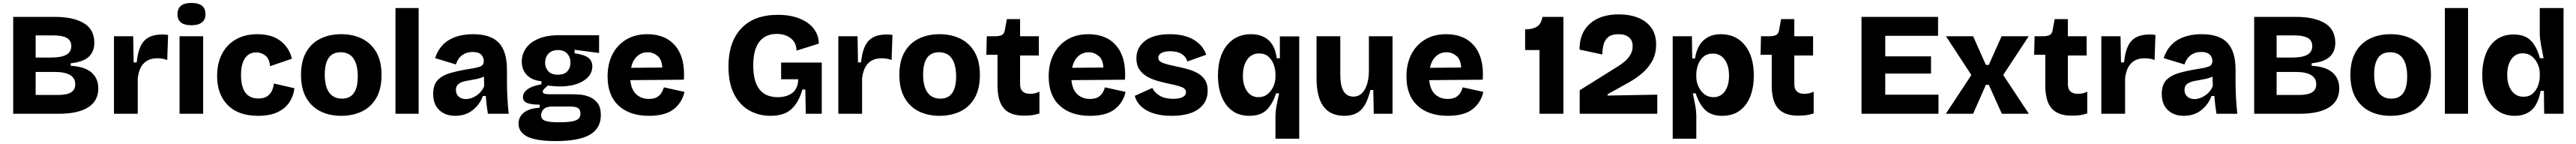

<svg xmlns="http://www.w3.org/2000/svg" viewBox="-20 -775 17559 981"><path d="M70 0V-660H355Q479 -660 551 -617.5Q623 -575 623 -483Q623 -424 585.5 -388.5Q548 -353 462 -344V-327Q558 -321 604 -281Q650 -241 650 -173Q650 -87 580.5 -43.5Q511 0 380 0ZM223 -383H329Q400 -383 433 -402.5Q466 -422 466 -461Q466 -499 435.5 -516.5Q405 -534 343 -534H223ZM223 -128H374Q435 -128 464 -145.5Q493 -163 493 -201Q493 -285 351 -285H223Z M757 0V-528H888L891 -350H912Q922 -453 962.5 -496.5Q1003 -540 1086 -540Q1094 -540 1103.5 -539.5Q1113 -539 1126 -537L1120 -366Q1104 -373 1085.5 -375.5Q1067 -378 1053 -378Q934 -378 919 -240V0Z M1204 0V-528H1365V0ZM1285 -603Q1190 -603 1190 -678Q1190 -755 1285 -755Q1381 -755 1381 -678Q1381 -642 1356.5 -622.5Q1332 -603 1285 -603Z M1740 14Q1604 14 1532 -59.5Q1460 -133 1460 -257Q1460 -342 1492.5 -406Q1525 -470 1587 -506Q1649 -542 1735 -542Q1833 -542 1892.5 -496Q1952 -450 1970 -375L1821 -324Q1817 -374 1789.5 -396Q1762 -418 1726 -418Q1677 -418 1650 -378Q1623 -338 1623 -264Q1623 -104 1742 -104Q1781 -104 1803 -120Q1825 -136 1835 -159.5Q1845 -183 1847 -206L1987 -174Q1982 -124 1954.5 -81Q1927 -38 1874.5 -12Q1822 14 1740 14Z M2306 14Q2225 14 2163.5 -17Q2102 -48 2067 -110Q2032 -172 2032 -265Q2032 -358 2067 -419.5Q2102 -481 2164 -511.5Q2226 -542 2306 -542Q2387 -542 2449 -511Q2511 -480 2546 -418.5Q2581 -357 2581 -264Q2581 -169 2545 -107Q2509 -45 2446.5 -15.5Q2384 14 2306 14ZM2311 -103Q2419 -103 2419 -254Q2419 -333 2390 -376Q2361 -419 2302 -419Q2194 -419 2194 -267Q2194 -185 2224.5 -144Q2255 -103 2311 -103Z M2676 0V-720H2834V0Z M3083 14Q3016 14 2974.5 -25Q2933 -64 2933 -136Q2933 -197 2964 -229.5Q2995 -262 3053 -278.5Q3111 -295 3190 -307Q3234 -314 3256 -323Q3278 -332 3278 -360Q3278 -385 3260 -403Q3242 -421 3202 -421Q3160 -421 3130 -398.5Q3100 -376 3088 -336L2946 -379Q2974 -463 3040.5 -502.5Q3107 -542 3206 -542Q3325 -542 3380.5 -483.5Q3436 -425 3436 -300V-219Q3436 -110 3448 0H3306Q3302 -23 3298 -55Q3294 -87 3292 -121H3272Q3251 -63 3202 -24.5Q3153 14 3083 14ZM3156 -100Q3192 -100 3228.5 -124.5Q3265 -149 3281 -189L3279 -253Q3250 -240 3217 -234.5Q3184 -229 3154.5 -223Q3125 -217 3106.5 -203.5Q3088 -190 3088 -162Q3088 -134 3107 -117Q3126 -100 3156 -100Z M3769 186Q3636 186 3575.5 156Q3515 126 3515 67Q3515 21 3551.5 -8Q3588 -37 3659 -41V-62Q3604 -62 3574.5 -73Q3545 -84 3545 -114Q3545 -142 3574 -165Q3603 -188 3671 -201V-222Q3609 -227 3573 -262.5Q3537 -298 3537 -356Q3537 -405 3565 -445.5Q3593 -486 3649.5 -510.5Q3706 -535 3790 -535H4064V-414L3897 -436V-412Q3962 -403 3990 -382Q4018 -361 4018 -323Q4018 -263 3957.5 -224.5Q3897 -186 3794 -186Q3782 -186 3767.5 -187Q3753 -188 3714 -192Q3698 -178 3689 -168.5Q3680 -159 3680 -151Q3680 -141 3691.5 -137Q3703 -133 3720 -133H3881Q3901 -133 3933.5 -130.5Q3966 -128 3998.5 -115Q4031 -102 4053.5 -73Q4076 -44 4076 10Q4076 99 4001.5 142.5Q3927 186 3769 186ZM3783 -266Q3826 -266 3847.5 -289Q3869 -312 3869 -347Q3869 -385 3847 -409.5Q3825 -434 3784 -434Q3742 -434 3719 -409.5Q3696 -385 3696 -347Q3696 -313 3718 -289.5Q3740 -266 3783 -266ZM3790 58Q3848 58 3880 52Q3912 46 3924.5 33Q3937 20 3937 0Q3937 -25 3925 -35Q3913 -45 3897 -47Q3881 -49 3870 -49H3741Q3704 -49 3686.5 -31.5Q3669 -14 3669 10Q3669 38 3696.5 48Q3724 58 3790 58Z M4404 14Q4273 14 4197.5 -55Q4122 -124 4122 -254Q4122 -339 4154.5 -403.5Q4187 -468 4248 -505Q4309 -542 4393 -542Q4518 -542 4585 -461Q4652 -380 4642 -232L4277 -229Q4284 -162 4318.5 -131.5Q4353 -101 4403 -101Q4439 -101 4459.5 -113.5Q4480 -126 4490.5 -144.5Q4501 -163 4506 -180L4646 -149Q4630 -76 4572.5 -31Q4515 14 4404 14ZM4395 -419Q4353 -419 4323 -391.5Q4293 -364 4282 -313L4495 -315Q4492 -370 4462 -394.5Q4432 -419 4395 -419Z M5233 14Q5152 14 5087 -23Q5022 -60 4984 -134.5Q4946 -209 4946 -322Q4946 -488 5033 -581Q5120 -674 5283 -674Q5365 -674 5427.5 -650Q5490 -626 5525.5 -582Q5561 -538 5562 -478L5410 -430Q5409 -485 5370.5 -514.5Q5332 -544 5276 -544Q5198 -544 5156.5 -490.5Q5115 -437 5115 -329Q5115 -113 5282 -113Q5344 -113 5382 -142.5Q5420 -172 5422 -235H5305V-349H5582V0H5473L5470 -165H5450Q5425 -77 5375 -31.5Q5325 14 5233 14Z M5695 0V-528H5826L5829 -350H5850Q5860 -453 5900.5 -496.5Q5941 -540 6024 -540Q6032 -540 6041.5 -539.5Q6051 -539 6064 -537L6058 -366Q6042 -373 6023.5 -375.5Q6005 -378 5991 -378Q5872 -378 5857 -240V0Z M6385 14Q6304 14 6242.5 -17Q6181 -48 6146 -110Q6111 -172 6111 -265Q6111 -358 6146 -419.5Q6181 -481 6243 -511.5Q6305 -542 6385 -542Q6466 -542 6528 -511Q6590 -480 6625 -418.5Q6660 -357 6660 -264Q6660 -169 6624 -107Q6588 -45 6525.5 -15.5Q6463 14 6385 14ZM6390 -103Q6498 -103 6498 -254Q6498 -333 6469 -376Q6440 -419 6381 -419Q6273 -419 6273 -267Q6273 -185 6303.5 -144Q6334 -103 6390 -103Z M6961 13Q6867 13 6823.5 -36.5Q6780 -86 6780 -195V-402H6704L6707 -528H6762Q6794 -528 6810 -536.5Q6826 -545 6830 -569L6844 -645H6934V-528H7062V-397H6934V-202Q6934 -136 7002 -136Q7021 -136 7038 -140Q7055 -144 7066 -151V-2Q7034 8 7007.5 10.5Q6981 13 6961 13Z M7411 14Q7280 14 7204.5 -55Q7129 -124 7129 -254Q7129 -339 7161.5 -403.5Q7194 -468 7255 -505Q7316 -542 7400 -542Q7525 -542 7592 -461Q7659 -380 7649 -232L7284 -229Q7291 -162 7325.5 -131.5Q7360 -101 7410 -101Q7446 -101 7466.5 -113.5Q7487 -126 7497.5 -144.5Q7508 -163 7513 -180L7653 -149Q7637 -76 7579.5 -31Q7522 14 7411 14ZM7402 -419Q7360 -419 7330 -391.5Q7300 -364 7289 -313L7502 -315Q7499 -370 7469 -394.5Q7439 -419 7402 -419Z M7968 14Q7862 14 7797 -23Q7732 -60 7716 -122L7836 -176Q7846 -150 7881 -126Q7916 -102 7979 -102Q8020 -102 8042.5 -113.5Q8065 -125 8065 -147Q8065 -170 8036.5 -181.5Q8008 -193 7952 -204Q7915 -212 7876 -222.5Q7837 -233 7803 -251.5Q7769 -270 7748 -300.5Q7727 -331 7727 -378Q7727 -451 7785.5 -496.5Q7844 -542 7956 -542Q8054 -542 8117.5 -504.5Q8181 -467 8203 -402L8074 -356Q8066 -388 8036 -407Q8006 -426 7958 -426Q7919 -426 7897.5 -414Q7876 -402 7876 -382Q7876 -358 7908.5 -346Q7941 -334 7996 -323Q8036 -315 8074.5 -304.5Q8113 -294 8144.5 -276.5Q8176 -259 8194.5 -230.5Q8213 -202 8213 -157Q8213 -78 8150 -32Q8087 14 7968 14Z M8675 170V20Q8675 -15 8682.5 -55.5Q8690 -96 8700 -139H8679Q8654 -63 8613 -24.5Q8572 14 8497 14Q8426 14 8378.5 -22Q8331 -58 8307 -120Q8283 -182 8283 -260Q8283 -391 8344 -466.5Q8405 -542 8509 -542Q8580 -542 8626 -503Q8672 -464 8684 -378H8705V-527H8837V170ZM8559 -113Q8596 -113 8621.5 -134Q8647 -155 8661 -186.5Q8675 -218 8675 -249V-271Q8675 -300 8664 -332.5Q8653 -365 8628.5 -388Q8604 -411 8563 -411Q8513 -411 8483 -370Q8453 -329 8453 -259Q8453 -194 8481.5 -153.5Q8510 -113 8559 -113Z M9144 14Q9050 14 9002.5 -49.5Q8955 -113 8955 -243V-528H9117V-265Q9117 -117 9206 -117Q9242 -117 9265.5 -141Q9289 -165 9300.5 -205Q9312 -245 9312 -294V-528H9473V0H9345L9342 -162H9322Q9300 -68 9259 -27Q9218 14 9144 14Z M9850 14Q9719 14 9643.5 -55Q9568 -124 9568 -254Q9568 -339 9600.5 -403.5Q9633 -468 9694 -505Q9755 -542 9839 -542Q9964 -542 10031 -461Q10098 -380 10088 -232L9723 -229Q9730 -162 9764.5 -131.5Q9799 -101 9849 -101Q9885 -101 9905.5 -113.5Q9926 -126 9936.5 -144.5Q9947 -163 9952 -180L10092 -149Q10076 -76 10018.5 -31Q9961 14 9850 14ZM9841 -419Q9799 -419 9769 -391.5Q9739 -364 9728 -313L9941 -315Q9938 -370 9908 -394.5Q9878 -419 9841 -419Z M10475 0V-434H10377V-575Q10426 -575 10456 -592.5Q10486 -610 10495 -660H10638V0Z M10749 0V-160L11013 -325Q11035 -339 11057 -357.5Q11079 -376 11094.5 -402Q11110 -428 11110 -461Q11110 -500 11084.5 -521Q11059 -542 11013 -542Q10967 -542 10943.5 -522.5Q10920 -503 10912 -472Q10904 -441 10903 -404L10748 -437Q10747 -549 10818 -613Q10889 -677 11016 -677Q11090 -677 11147.5 -654Q11205 -631 11237.5 -585.5Q11270 -540 11270 -472Q11270 -405 11241 -355.5Q11212 -306 11170 -272Q11128 -238 11087 -215L10939 -133V-124L11278 -130V0Z M11383 170V-528H11514L11516 -378L11535 -376Q11548 -460 11594 -501Q11640 -542 11710 -542Q11815 -542 11875.5 -466.5Q11936 -391 11936 -260Q11936 -182 11912.5 -120Q11889 -58 11841 -22Q11793 14 11720 14Q11647 14 11605.5 -25Q11564 -64 11540 -139H11520Q11529 -99 11536.5 -58Q11544 -17 11544 19V170ZM11661 -113Q11710 -113 11738.5 -153Q11767 -193 11767 -259Q11767 -329 11737 -369.5Q11707 -410 11657 -410Q11616 -410 11591 -387Q11566 -364 11555 -331.5Q11544 -299 11544 -271V-249Q11544 -218 11558 -186.5Q11572 -155 11598 -134Q11624 -113 11661 -113Z M12239 13Q12145 13 12101.5 -36.5Q12058 -86 12058 -195V-402H11982L11985 -528H12040Q12072 -528 12088 -536.5Q12104 -545 12108 -569L12122 -645H12212V-528H12340V-397H12212V-202Q12212 -136 12280 -136Q12299 -136 12316 -140Q12333 -144 12344 -151V-2Q12312 8 12285.5 10.5Q12259 13 12239 13Z M12670 0V-660H13192V-531H12832V-391H13144V-274H12832V-130H13195V0Z M13245 0 13419 -264 13246 -528H13431L13518 -333H13538L13625 -528H13810L13636 -264L13811 0H13627L13538 -197H13518L13431 0Z M14104 13Q14010 13 13966.5 -36.5Q13923 -86 13923 -195V-402H13847L13850 -528H13905Q13937 -528 13953 -536.5Q13969 -545 13973 -569L13987 -645H14077V-528H14205V-397H14077V-202Q14077 -136 14145 -136Q14164 -136 14181 -140Q14198 -144 14209 -151V-2Q14177 8 14150.5 10.5Q14124 13 14104 13Z M14305 0V-528H14436L14439 -350H14460Q14470 -453 14510.5 -496.5Q14551 -540 14634 -540Q14642 -540 14651.5 -539.5Q14661 -539 14674 -537L14668 -366Q14652 -373 14633.5 -375.5Q14615 -378 14601 -378Q14482 -378 14467 -240V0Z M14867 14Q14800 14 14758.5 -25Q14717 -64 14717 -136Q14717 -197 14748 -229.5Q14779 -262 14837 -278.5Q14895 -295 14974 -307Q15018 -314 15040 -323Q15062 -332 15062 -360Q15062 -385 15044 -403Q15026 -421 14986 -421Q14944 -421 14914 -398.5Q14884 -376 14872 -336L14730 -379Q14758 -463 14824.5 -502.5Q14891 -542 14990 -542Q15109 -542 15164.5 -483.5Q15220 -425 15220 -300V-219Q15220 -110 15232 0H15090Q15086 -23 15082 -55Q15078 -87 15076 -121H15056Q15035 -63 14986 -24.5Q14937 14 14867 14ZM14940 -100Q14976 -100 15012.5 -124.5Q15049 -149 15065 -189L15063 -253Q15034 -240 15001 -234.5Q14968 -229 14938.5 -223Q14909 -217 14890.5 -203.5Q14872 -190 14872 -162Q14872 -134 14891 -117Q14910 -100 14940 -100Z M15347 0V-660H15632Q15756 -660 15828 -617.5Q15900 -575 15900 -483Q15900 -424 15862.5 -388.5Q15825 -353 15739 -344V-327Q15835 -321 15881 -281Q15927 -241 15927 -173Q15927 -87 15857.5 -43.5Q15788 0 15657 0ZM15500 -383H15606Q15677 -383 15710 -402.5Q15743 -422 15743 -461Q15743 -499 15712.5 -516.5Q15682 -534 15620 -534H15500ZM15500 -128H15651Q15712 -128 15741 -145.5Q15770 -163 15770 -201Q15770 -285 15628 -285H15500Z M16277 14Q16196 14 16134.5 -17Q16073 -48 16038 -110Q16003 -172 16003 -265Q16003 -358 16038 -419.5Q16073 -481 16135 -511.5Q16197 -542 16277 -542Q16358 -542 16420 -511Q16482 -480 16517 -418.5Q16552 -357 16552 -264Q16552 -169 16516 -107Q16480 -45 16417.5 -15.5Q16355 14 16277 14ZM16282 -103Q16390 -103 16390 -254Q16390 -333 16361 -376Q16332 -419 16273 -419Q16165 -419 16165 -267Q16165 -185 16195.5 -144Q16226 -103 16282 -103Z M16647 0V-720H16805V0Z M17124 14Q17058 14 17008 -19.5Q16958 -53 16930 -115.5Q16902 -178 16902 -265Q16902 -345 16926 -407Q16950 -469 16997.5 -504.5Q17045 -540 17116 -540Q17191 -540 17232 -499.5Q17273 -459 17295 -378H17320Q17310 -427 17302 -471Q17294 -515 17294 -545V-720H17456V0H17324L17322 -156H17300Q17283 -66 17239 -26Q17195 14 17124 14ZM17182 -116Q17223 -116 17247.5 -139Q17272 -162 17283 -194Q17294 -226 17294 -254V-275Q17294 -306 17280.5 -337.5Q17267 -369 17241 -390.5Q17215 -412 17178 -412Q17129 -412 17100.5 -372Q17072 -332 17072 -265Q17072 -198 17102 -157Q17132 -116 17182 -116Z"/></svg>

Font: Bricolage Grotesque 12pt ExtraBold
Style: Regular
Weight: 800
Designer: Mathieu Triay
Foundry: Atelier Triay
Version: Version 1.001; ttfautohint (v1.8.4.7-5d5b);gftools[0.9.33.de